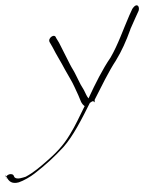

<svg xmlns="http://www.w3.org/2000/svg" viewBox="-20 -521 538 716"><path d="M0 131 5 140C13 155 24 166 50 159C68 153 94 138 109 126C149 95 182 65 217 27C253 -14 285 -77 316 -139L317 -138C323 -143 327 -147 333 -139V-146V-149C358 -198 385 -254 412 -295C434 -331 450 -367 466 -411V-412L486 -457L497 -481C500 -490 497 -500 491 -501C484 -503 475 -491 473 -487L462 -463C439 -410 420 -354 392 -306C363 -264 335 -208 310 -154C302 -164 300 -172 293 -185C289 -193 282 -202 277 -213L261 -245C256 -256 248 -267 241 -281C228 -308 214 -333 200 -362L189 -380C184 -398 157 -379 165 -364L176 -345C191 -315 207 -291 222 -262L242 -227C253 -209 263 -185 272 -166C281 -146 282 -135 296 -125L295 -124C276 -86 262 -54 241 -20C215 24 185 53 154 80C131 100 106 122 76 138C66 141 43 150 34 140L30 132C20 122 -4 134 4 147ZM55 175H54ZM76 139V138ZM223 -263 222 -262ZM273 -167 272 -166ZM293 -185 292 -184ZM497 -481Z"/></svg>

Font: Stray Cat
Style: LtCnObl
Weight: 300
Version: Version 1.0